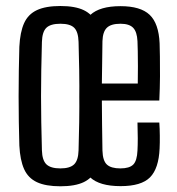

<svg xmlns="http://www.w3.org/2000/svg" viewBox="-20 -628 604 655"><path d="M186 7.5Q136 7.5 106 -6.5Q76 -20.5 62.2 -51.2Q48.5 -82 46 -131.5Q45 -169 44.2 -211.8Q43.5 -254.5 43.5 -299.2Q43.5 -344 44.2 -387Q45 -430 46 -468.5Q48.5 -518.5 62.2 -549Q76 -579.5 106 -593.5Q136 -607.5 186 -607.5Q236.5 -607.5 266 -593.2Q295.5 -579 309 -548.5Q322.5 -518 325 -468.5Q326 -431 326.8 -388Q327.5 -345 327.5 -300.8Q327.5 -256.5 326.8 -213.2Q326 -170 325 -131.5Q322.5 -82.5 309 -51.8Q295.5 -21 266 -6.8Q236.5 7.5 186 7.5ZM186 -53.5Q218.5 -53.5 232.8 -67.2Q247 -81 248 -115Q249.5 -166 250.2 -211.2Q251 -256.5 251 -300.2Q251 -344 250.2 -389.2Q249.5 -434.5 248 -485Q247 -519.5 233.2 -533.2Q219.5 -547 186 -547Q152.5 -547 138.2 -533.2Q124 -519.5 123 -485Q121.5 -434.5 120.8 -389.2Q120 -344 120 -300Q120 -256 120.8 -210.8Q121.5 -165.5 123 -115Q124 -81 138.5 -67.2Q153 -53.5 186 -53.5ZM391.5 7Q319.5 7 287.5 -23Q255.5 -53 252.5 -121.5Q251.5 -159 251 -204.5Q250.5 -250 250.5 -298.5Q250.5 -347 251 -393Q251.5 -439 252.5 -477.5Q256 -547.5 288.2 -577.2Q320.5 -607 391 -607Q459.5 -607 490.5 -577.5Q521.5 -548 524.5 -480.5Q525 -465 525.5 -435.5Q526 -406 525.8 -367Q525.5 -328 523.5 -285H327.5Q327.5 -245 328.2 -203Q329 -161 329.5 -114.5Q330.5 -79.5 344.8 -66.5Q359 -53.5 390.5 -53.5Q421.5 -53.5 434.5 -66.5Q447.5 -79.5 449 -114.5Q450 -132 450 -156.2Q450 -180.5 449 -210H523.5Q525 -189.5 525.2 -165.2Q525.5 -141 524.5 -121.5Q521.5 -53 491.8 -23Q462 7 391.5 7ZM327.5 -343H450Q450.5 -373 450.5 -401.8Q450.5 -430.5 450 -453.5Q449.5 -476.5 449 -487.5Q447.5 -519.5 434.2 -533.2Q421 -547 391 -547Q358.5 -547 344.5 -533.2Q330.5 -519.5 329.5 -487.5Q329 -448 328.5 -412.5Q328 -377 327.5 -343Z"/></svg>

Font: Big Shoulders Display Thin Medium
Style: Regular
Weight: 500
Version: Version 2.002